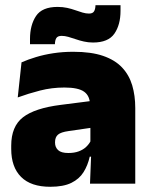

<svg xmlns="http://www.w3.org/2000/svg" viewBox="-20 -704 578 736"><path d="M325 0 330 -126 326.5 -130.5V-283.5L325 -301.5Q325 -336 302.8 -352.2Q280.5 -368.5 227 -368.5Q178.5 -368.5 133.8 -357Q89 -345.5 48 -330.5L62.5 -465Q87.5 -476 118 -485.2Q148.5 -494.5 184.5 -500Q220.5 -505.5 261 -505.5Q329.5 -505.5 375.2 -489.8Q421 -474 448 -445.2Q475 -416.5 486.8 -377Q498.5 -337.5 498.5 -290V0ZM172.5 12Q98.5 12 60.8 -25.8Q23 -63.5 23 -133V-145.5Q23 -219.5 68.2 -254.5Q113.5 -289.5 213 -302L338.5 -318L349 -217L242.5 -201.5Q213.5 -197.5 202.2 -187.8Q191 -178 191 -159V-157Q191 -139.5 202.8 -128.5Q214.5 -117.5 242 -117.5Q265 -117.5 281.8 -123.8Q298.5 -130 309.8 -140.5Q321 -151 327.5 -163.5L352.5 -103.5H324Q316.5 -70 300.2 -44Q284 -18 253.5 -3Q223 12 172.5 12ZM336.5 -541Q318.5 -541 301.8 -544.8Q285 -548.5 270 -553.8Q255 -559 241.5 -562.8Q228 -566.5 216.5 -566.5Q202 -566.5 196.5 -558.8Q191 -551 190.5 -535V-534.5H95V-554.5Q95 -608 118.2 -642.8Q141.5 -677.5 200.5 -677.5Q220.5 -677.5 237.5 -673.8Q254.5 -670 269 -664.8Q283.5 -659.5 296.5 -655.8Q309.5 -652 321 -652Q335 -652 340.2 -660Q345.5 -668 346 -683.5V-684H442V-662.5Q442 -609 418.5 -575Q395 -541 336.5 -541Z"/></svg>

Font: Anek Telugu ExtraBold
Style: Regular
Weight: 800
Designer: Omkar Bhoir (Telugu), Yesha Goshar (Latin)
Foundry: Ek Type
Version: Version 1.003